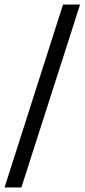

<svg xmlns="http://www.w3.org/2000/svg" viewBox="-43 -769 372 844"><path d="M51 55H-23L234 -749H309Z"/></svg>

Font: PRinguin Sans
Style: Regular
Weight: 400
Designer: Vernon Adams
Foundry: Vernon Adams
Version: ""